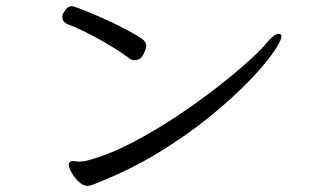

<svg xmlns="http://www.w3.org/2000/svg" viewBox="-20 -638 1040 625"><path d="M188 -598Q199 -618 214 -618Q219 -618 246 -607.5Q273 -597 309.5 -581Q346 -565 382 -546.5Q418 -528 440 -513Q456 -503 456 -489Q456 -479 446.5 -460.5Q437 -442 418 -442Q409 -442 401 -448Q387 -459 362 -475Q337 -491 307.5 -507.5Q278 -524 250.5 -537.5Q223 -551 203 -558Q183 -566 183 -582Q183 -592 188 -598ZM295 -42Q276 -33 263 -33Q251 -33 237 -46Q223 -59 213.5 -75.5Q204 -92 204 -102Q204 -108 208 -111Q213 -114 217 -114Q221 -114 226 -113Q231 -112 239 -112Q244 -112 252 -113Q260 -114 270 -117Q336 -135 409 -173Q482 -211 553 -258Q624 -305 685 -352.5Q746 -400 788.5 -438.5Q831 -477 847 -497Q872 -528 888 -528Q896 -528 896 -519Q896 -505 868 -465Q840 -425 787 -370.5Q734 -316 660 -256Q586 -196 494 -140Q402 -84 295 -42Z"/></svg>

Font: Klee One SemiBold
Style: Regular
Weight: 600
Designer: Fontworks Inc.
Foundry: Fontworks Inc.
Version: Version 1.00;January 12, 2022;FontCreator 13.0.0.2683 64-bit